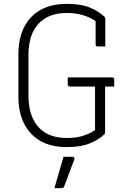

<svg xmlns="http://www.w3.org/2000/svg" viewBox="-20 -740 640 992"><path d="M330 -340H559Q570 -340 570 -329V-293H523V-58Q523 -55 522.5 -52Q522 -49 518 -45Q493 -20 445.5 0Q398 20 325 20Q205 20 140 -50Q75 -120 75 -241V-459Q75 -581 140 -650.5Q205 -720 325 -720Q400 -720 446.5 -700Q493 -680 520 -653Q524 -649 524 -643V-500H485Q474 -500 474 -511V-631Q412 -673 325 -673Q231 -673 179 -617.5Q127 -562 127 -454V-246Q127 -135 185 -77Q235 -27 325 -27Q372 -27 404.5 -37Q437 -47 454 -57.5Q471 -68 471 -68V-293H341Q330 -293 330 -304ZM308 70H354Q360 70 363 74Q366 78 364 84Q353 113 345.5 132.5Q338 152 331 171.5Q324 191 312 222Q311 226 307.5 229Q304 232 297 232H261Q275 183 286 146.5Q297 110 308 70Z"/></svg>

Font: Recursive Mn Lnr St Lt
Style: Regular
Weight: 300
Monospace: yes
Version: Version 1.079;hotconv 1.0.112;makeotfexe 2.5.65598; ttfautoh